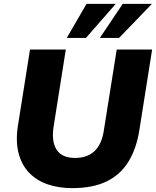

<svg xmlns="http://www.w3.org/2000/svg" viewBox="-20 -961 806 992"><path d="M353 11Q282 11 225 -9Q168 -29 129.5 -69.5Q91 -110 75.5 -171.5Q60 -233 73 -314L135 -705H320L257 -307Q245 -230 272.5 -187.5Q300 -145 368 -145Q430 -145 467.5 -179.5Q505 -214 516 -284L583 -705H766L700 -289Q685 -193 643.5 -125.5Q602 -58 530.5 -23.5Q459 11 353 11ZM325 -765 427 -941H578L424 -765ZM496 -765 614 -941H765L595 -765Z"/></svg>

Font: Nunito Sans 11pt Black
Style: Italic
Weight: 900
Italic angle: -9°
Version: Version 3.101;gftools[0.9.27]